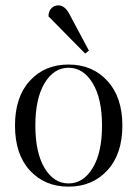

<svg xmlns="http://www.w3.org/2000/svg" viewBox="-20 -685 514 717"><path d="M298 -485 161 -624Q161 -642 171.5 -653.5Q182 -665 198 -665Q223 -665 241 -629L312 -496ZM381 -49Q325 12 236 12Q147 12 91.5 -48.5Q36 -109 36 -216Q36 -323 91.5 -383.5Q147 -444 236 -444Q325 -444 381 -383Q437 -322 437 -216Q437 -110 381 -49ZM146.5 -57.5Q181 0 236 0Q291 0 326 -57.5Q361 -115 361 -216Q361 -317 326 -374.5Q291 -432 236 -432Q181 -432 146.5 -374.5Q112 -317 112 -216Q112 -115 146.5 -57.5Z"/></svg>

Font: Arapey Regular-Display
Style: Regular
Weight: 400
Designer: Eduardo Rodriguez Tunni
Foundry: Eduardo Rodriguez Tunni
Version: Version 4.000